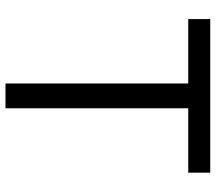

<svg xmlns="http://www.w3.org/2000/svg" viewBox="-62 -704 767 682"><g transform="rotate(90 321.0 -363.5)"><path d="M48.3 -649.1H277V0H365.1V-649.1H593.8V-727.3H48.3Z"/></g></svg>

Font: Karasuma Gothic
Style: Regular
Weight: 400
Designer: Rasmus Andersson, Ryoko Nishizuka
Foundry: Genbu
Version: Version 1.00